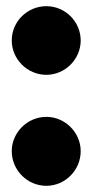

<svg xmlns="http://www.w3.org/2000/svg" viewBox="-20 -579 299 621"><path d="M130 -559C68 -559 18 -509 18 -448C18 -388 68 -337 130 -337C191 -337 241 -388 241 -448C241 -509 191 -559 130 -559ZM130 -201C68 -201 18 -150 18 -90C18 -29 68 22 130 22C191 22 241 -29 241 -90C241 -150 191 -201 130 -201Z"/></svg>

Font: Glow Sans SC Normal Heavy
Style: Regular
Weight: 900
Designer: Ryoko NISHIZUKA (kana, bopomofo & ideographs); Paul D. Hunt (Latin, Greek & Cyrillic); Sandoll Communications, Soo-young
Version: Version 0.93